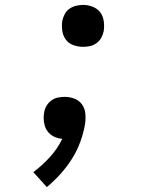

<svg xmlns="http://www.w3.org/2000/svg" viewBox="-20 -558 640 783"><path d="M319 -367Q298 -367 279 -374Q260 -381 248.5 -396.5Q237 -412 234 -432Q231 -452 234 -473Q237 -487 244 -500.5Q251 -514 263.5 -522.5Q276 -531 290.5 -534.5Q305 -538 319 -538Q339 -538 358 -530.5Q377 -523 388.5 -508Q400 -493 403 -472.5Q406 -452 403 -431Q400 -417 393 -404Q386 -391 373.5 -382Q361 -373 347 -370Q333 -367 319 -367ZM171 205 116 144Q152 117 183.5 82.5Q215 48 234 8Q218 7 203 0.5Q188 -6 177.5 -18Q167 -30 162.5 -45.5Q158 -61 158 -78Q158 -83 158.5 -88Q159 -93 160 -99Q162 -113 169.5 -126Q177 -139 189 -148Q201 -157 215.5 -160Q230 -163 244 -163Q265 -163 284 -155.5Q303 -148 314.5 -132Q326 -116 328 -95Q330 -74 327 -53Q321 -17 308 19Q295 55 274.5 88Q254 121 227.5 150.5Q201 180 171 205Z"/></svg>

Font: Iosevka Curly Slab MdExObl
Style: Regular
Weight: 500
Width: 7
Italic angle: -9°
Monospace: yes
Designer: Belleve Invis
Foundry: Belleve Invis
Version: Version 11.1.0; ttfautohint (v1.8.3)